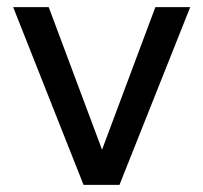

<svg xmlns="http://www.w3.org/2000/svg" viewBox="-20 -520 572 540"><path d="M215 0 17 -500H117L267 -99L417 -500H515L316 0Z"/></svg>

Font: Envelope Sans Variable
Style: Regular
Weight: 500
Designer: Andreas Rasmussen / Norman Anderson
Foundry: mail.de GmbH
Version: Version 1.150